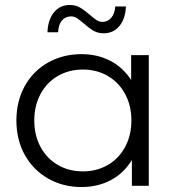

<svg xmlns="http://www.w3.org/2000/svg" viewBox="-20 -748 718 773"><path d="M579 -526V0H511V-104Q479 -51 426.5 -23Q374 5 308 5Q234 5 174 -29Q114 -63 80 -124Q46 -185 46 -263Q46 -341 80 -402Q114 -463 174 -496.5Q234 -530 308 -530Q372 -530 423.5 -503.5Q475 -477 508 -426V-526ZM509 -263Q509 -323 483.5 -370Q458 -417 413.5 -442.5Q369 -468 314 -468Q258 -468 213.5 -442.5Q169 -417 143.5 -370Q118 -323 118 -263Q118 -203 143.5 -156Q169 -109 213.5 -83.5Q258 -58 314 -58Q369 -58 413.5 -83.5Q458 -109 483.5 -156Q509 -203 509 -263ZM317 -654Q299 -669 288.5 -675.5Q278 -682 266 -682Q243 -682 229 -665Q215 -648 214 -618H171Q173 -668 197 -698Q221 -728 261 -728Q284 -728 301.5 -718Q319 -708 342 -688Q358 -674 369 -667Q380 -660 392 -660Q414 -660 428 -676.5Q442 -693 444 -722H487Q485 -673 461 -643.5Q437 -614 397 -614Q374 -614 356 -624.5Q338 -635 317 -654Z"/></svg>

Font: CMG Sans
Style: Regular
Weight: 400
Designer: Julieta Ulanovsky
Foundry: Julieta Ulanovsky
Version: Version 7.200